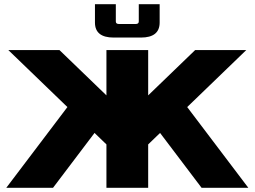

<svg xmlns="http://www.w3.org/2000/svg" viewBox="-20 -900 1220 920"><path d="M10 0 303 -387 20 -660H265L490 -443V-660H690V-443L915 -660H1160L877 -387L1170 0H946L747 -263L690 -208V0H490V-208L433 -263L234 0ZM435 -792V-880H535V-797Q535 -785 550 -785H630Q645 -785 645 -797V-880H745V-792Q745 -720 655 -720H525Q435 -720 435 -792Z"/></svg>

Font: Xolonium
Style: Bold
Weight: 700
Designer: Severin Meyer
Version: Version 4.2